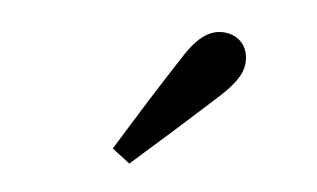

<svg xmlns="http://www.w3.org/2000/svg" viewBox="-30 -797 459 278"><g transform="rotate(5 200.0 -657.5)"><path d="M140.2 -576.5 165.9 -556.8C207 -592.8 246.2 -627.9 287.3 -665.3C315 -690.5 321 -706.1 321 -720C321 -745.6 302.5 -758.1 283.1 -758.1C265.1 -758.1 248 -747.6 228.6 -716.8C196.9 -668.5 168.5 -622.5 140.2 -576.5Z"/></g></svg>

Font: Source Serif Variable
Style: Regular
Weight: 389
Designer: Frank Grießhammer
Foundry: Adobe Systems Incorporated
Version: Version 3.001;hotconv 1.0.111;makeotfexe 2.5.65597